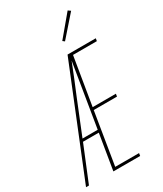

<svg xmlns="http://www.w3.org/2000/svg" viewBox="-234 -1049 968 1137"><g transform="rotate(-30 250.0 -480.5)"><path d="M2 0 300 -735H493L490 -717H327L273 -391H432L429 -373H270L212 -18H375L372 0H189L229 -242H121L22 0ZM128 -260H232L303 -692Q283 -641 262.5 -590.5Q242 -540 221 -490ZM326 -810 313 -820 431 -961 448 -949Z"/></g></svg>

Font: Iosevka Thin Oblique
Style: Regular
Weight: 100
Italic angle: -9°
Monospace: yes
Designer: Belleve Invis
Foundry: Belleve Invis
Version: Version 32.5.0; ttfautohint (v1.8.4)